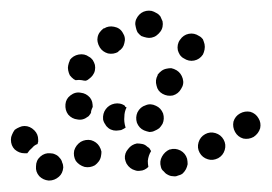

<svg xmlns="http://www.w3.org/2000/svg" viewBox="-45 -306 498 352"><path d="M71 1Q71 -4 69 -8Q68 -13 64 -17Q61 -21 56 -23Q52 -25 47 -25Q37 -26 29 -19Q21 -12 21 -1Q20 9 27 17Q34 24 44 25H45Q55 25 63 18Q70 12 71 1ZM296 4Q298 0 299 -5Q299 -10 298 -15Q295 -25 286 -30Q276 -35 267 -32H266Q257 -28 252 -19Q247 -10 250 0Q251 5 255 8Q258 12 262 14Q267 17 272 17Q277 18 281 16Q286 15 290 12Q294 8 296 4ZM194 2Q190 -1 187 -6Q185 -10 184 -15Q183 -25 190 -33Q196 -41 206 -43Q211 -43 216 -42Q221 -41 225 -37Q227 -36 229 -34Q230 -32 232 -29Q227 -21 226 -11Q226 -6 227 0Q224 3 220 5Q216 7 212 7Q207 8 202 6Q198 5 194 2ZM140 -19Q141 -24 141 -28Q140 -33 137 -38Q132 -46 122 -49Q112 -51 103 -46Q94 -40 91 -30Q89 -20 94 -11Q100 -3 110 0Q120 2 129 -3Q133 -6 136 -10Q139 -14 140 -19ZM365 -50Q360 -59 350 -62Q340 -65 331 -60Q322 -55 319 -45Q316 -35 321 -26Q326 -17 336 -14Q345 -11 355 -16Q364 -21 367 -31Q370 -41 365 -50ZM-25 -50Q-25 -55 -23 -59Q-21 -64 -18 -68Q-14 -71 -9 -73Q-5 -75 0 -75Q10 -75 18 -67Q25 -60 25 -50Q25 -48 25 -46Q24 -44 24 -42Q18 -40 14 -35Q9 -31 5 -25Q4 -25 3 -25Q1 -25 0 -25Q-10 -25 -18 -32Q-25 -39 -25 -50ZM429 -89Q424 -98 414 -101Q404 -103 395 -98Q386 -93 383 -83Q381 -73 386 -64Q391 -55 401 -52Q411 -50 420 -55Q429 -61 432 -71Q434 -81 429 -89ZM219 -67Q224 -65 229 -64Q234 -64 238 -66Q243 -68 247 -71Q250 -74 253 -79Q257 -88 254 -98Q250 -108 241 -112Q231 -117 222 -113Q212 -110 207 -100Q203 -91 206 -81Q210 -71 219 -67ZM173 -67Q168 -66 163 -67Q158 -68 154 -71Q150 -74 148 -78Q145 -82 144 -87Q143 -98 149 -106Q155 -114 165 -116Q170 -117 175 -116Q180 -115 184 -112Q184 -111 185 -110Q186 -110 187 -109Q183 -101 183 -92Q182 -83 185 -73Q185 -73 186 -73Q183 -70 180 -69Q177 -67 173 -67ZM80 -96Q74 -104 75 -115Q76 -125 84 -131Q93 -138 103 -136Q113 -135 120 -127Q123 -123 124 -119Q125 -114 125 -110Q123 -106 122 -102Q122 -101 122 -100Q121 -97 119 -95Q118 -93 116 -92Q107 -85 97 -87Q87 -88 80 -96ZM253 -134Q262 -129 272 -131Q282 -134 287 -143Q293 -152 290 -162Q287 -172 279 -177Q274 -180 269 -181Q264 -181 260 -180Q255 -179 251 -176Q247 -173 244 -169V-168Q239 -159 242 -149Q244 -139 253 -134ZM80 -177Q79 -182 80 -186Q81 -191 83 -195V-196Q89 -204 99 -206Q110 -208 118 -202Q122 -200 125 -196Q128 -191 129 -187Q130 -182 129 -177Q128 -172 125 -168Q122 -164 119 -162Q116 -159 112 -158Q109 -158 105 -159Q100 -160 94 -159Q93 -159 92 -160Q91 -160 90 -161Q86 -164 83 -168Q81 -172 80 -177ZM281 -214Q282 -210 285 -205Q288 -201 292 -199Q301 -193 311 -195Q321 -197 327 -206Q329 -210 330 -215Q331 -220 330 -225Q329 -229 327 -234Q324 -238 320 -240Q311 -246 301 -244Q291 -242 285 -233Q282 -229 281 -224Q280 -219 281 -214ZM134 -238Q133 -233 134 -229Q135 -224 138 -219Q143 -211 153 -208Q163 -206 172 -211V-212Q181 -217 183 -227Q186 -237 180 -246Q175 -255 164 -257Q154 -259 146 -254H145Q141 -251 138 -247Q135 -243 134 -238ZM204 -256Q205 -251 207 -247Q210 -243 214 -240Q219 -238 224 -237Q228 -236 233 -237Q238 -238 242 -241Q246 -244 249 -248Q252 -252 253 -257Q254 -262 253 -267Q251 -272 249 -276Q246 -280 242 -282Q237 -285 233 -286Q228 -287 223 -286Q213 -284 207 -275Q201 -266 204 -256Z"/></svg>

Font: FRB American Cursive Guidelines Arrows Dotted Black
Style: Bold Italic
Weight: 900
Italic angle: -25°
Version: Version 2.0;Modular Font Editor K font №1